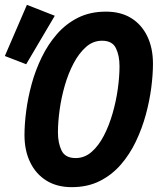

<svg xmlns="http://www.w3.org/2000/svg" viewBox="-68 -757 651 792"><path d="M228 15Q167 15 123.5 -12Q80 -39 56.5 -87.5Q33 -136 33 -200Q33 -244 40 -298.5Q47 -353 62.5 -410Q78 -467 104 -520.5Q130 -574 167 -616.5Q204 -659 254 -684Q304 -709 369 -709Q430 -709 473 -682.5Q516 -656 539.5 -607.5Q563 -559 563 -494Q563 -450 556 -395.5Q549 -341 533.5 -284Q518 -227 492.5 -173.5Q467 -120 430 -77.5Q393 -35 343 -10Q293 15 228 15ZM244 -105Q281 -105 310 -130.5Q339 -156 360.5 -197.5Q382 -239 396.5 -289.5Q411 -340 418 -390.5Q425 -441 425 -484Q425 -528 410 -558.5Q395 -589 353 -589Q316 -589 287 -563.5Q258 -538 236 -496.5Q214 -455 199.5 -405Q185 -355 178 -304Q171 -253 171 -211Q171 -167 186 -136Q201 -105 244 -105ZM40 -492 -48 -526 43 -737 158 -692Z"/></svg>

Font: Ubuntu Sans Mono
Style: Bold Italic
Weight: 700
Italic angle: -13.5°
Monospace: yes
Designer: Dalton Maag Ltd
Foundry: Dalton Maag Ltd
Version: Version 1.006